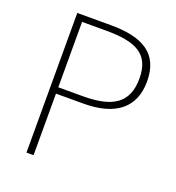

<svg xmlns="http://www.w3.org/2000/svg" viewBox="-132 -832 862 938"><g transform="rotate(20 299.0 -363.0)"><path d="M110 0H147V-320H289C452 -320 545 -388 545 -528C545 -673 450 -726 285 -726H110ZM147 -353V-693H272C429 -693 505 -655 505 -528C505 -403 431 -353 276 -353Z"/></g></svg>

Font: Source Han Sans JP ExtraLight
Style: Regular
Weight: 250
Designer: Ryoko NISHIZUKA 西塚涼子 (kana, bopomofo & ideographs); Paul D. Hunt (Latin, Greek & Cyrillic); Sandoll Communications 산돌커뮤니
Foundry: Adobe
Version: Version 2.001;hotconv 1.0.107;makeotfexe 2.5.65593